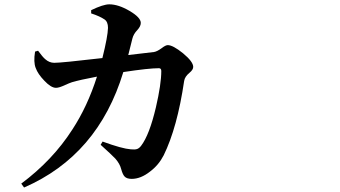

<svg xmlns="http://www.w3.org/2000/svg" viewBox="-20 -795 1540 869"><path d="M88.9 53.7 76.2 36.1Q218.8 -70.3 307.6 -209Q376 -313.5 418.9 -448.2Q341.8 -433.6 305.7 -422.9Q293.9 -418.9 274.4 -410.2Q248 -397.5 233.4 -397.5Q210.9 -397.5 180.7 -429.7Q151.4 -460 141.6 -487.3Q130.9 -513.7 138.7 -561.5L152.3 -565.4Q172.9 -537.1 184.6 -527.3Q203.1 -510.7 225.6 -510.7Q258.8 -510.7 443.4 -532.2Q467.8 -629.9 468.8 -668.9Q468.8 -696.3 453.1 -707Q431.6 -721.7 392.6 -734.4V-749Q447.3 -775.4 474.6 -775.4Q515.6 -775.4 566.4 -745.6Q617.2 -715.8 617.2 -691.4Q617.2 -675.8 601.6 -659.2Q584 -640.6 579.1 -620.1Q577.1 -611.3 571.3 -588.9Q564.5 -561.5 560.5 -545.9L676.8 -559.6Q690.4 -561.5 711.9 -577.1Q729.5 -590.8 739.3 -590.8Q762.7 -590.8 808.6 -553.7Q854.5 -515.6 854.5 -492.2Q854.5 -479.5 837.9 -465.8Q816.4 -448.2 813.5 -428.7Q782.2 -216.8 720.7 -91.8Q698.2 -47.9 659.2 -18.6Q617.2 14.6 576.2 14.6Q553.7 14.6 543.9 3.9Q535.2 -4.9 528.3 -30.3Q522.5 -53.7 502 -77.1Q485.4 -94.7 435.5 -139.6L444.3 -154.3Q532.2 -122.1 572.3 -119.1Q590.8 -117.2 600.6 -120.6Q610.4 -124 619.1 -135.7Q656.2 -184.6 685.5 -308.6Q710 -414.1 710 -473.6Q710 -486.3 699.2 -486.3Q653.3 -486.3 538.1 -468.8Q423.8 -91.8 88.9 53.7Z"/></svg>

Font: Bpmf GenYo Min B
Style: B
Weight: 700
Foundry: But Ko
Version: Version 1.320